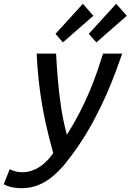

<svg xmlns="http://www.w3.org/2000/svg" viewBox="-122 -803 687 1010"><path d="M-9 187Q-34 187 -57 182.5Q-80 178 -102 166L-71 87Q-55 95 -39 99Q-23 103 -4 103Q41 103 83 77Q125 51 158 2Q135 -78 116.5 -163.5Q98 -249 86.5 -339Q75 -429 71 -521H173Q176 -462 182 -388.5Q188 -315 199.5 -238.5Q211 -162 230 -94Q266 -151 296.5 -210Q327 -269 350.5 -325.5Q374 -382 391 -432Q408 -482 420 -521H521Q506 -478 485 -421.5Q464 -365 435.5 -300.5Q407 -236 370.5 -168Q334 -100 290 -35Q256 15 222.5 56Q189 97 153 126.5Q117 156 77 171.5Q37 187 -9 187ZM385 -580 345 -625 489 -783 545 -720ZM209 -580 170 -625 314 -783 369 -720Z"/></svg>

Font: Ubuntu Sans Medium
Style: Italic
Weight: 500
Italic angle: -13.5°
Designer: Dalton Maag Ltd
Foundry: Dalton Maag Ltd
Version: Version 1.006